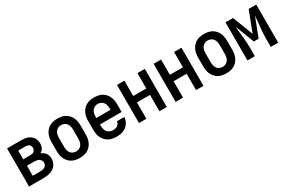

<svg xmlns="http://www.w3.org/2000/svg" viewBox="73 -1394 3354 2269"><g transform="rotate(-30 1750.0 -260.0)"><path d="M60 0V-520H259Q280 -520 301 -517Q322 -514 341.5 -506.5Q361 -499 378 -486Q395 -473 407 -455.5Q419 -438 424 -417Q429 -396 429 -375Q429 -359 426 -344Q423 -329 415.5 -315Q408 -301 397 -290.5Q386 -280 373 -272Q391 -265 407 -253.5Q423 -242 434.5 -226.5Q446 -211 451 -192Q456 -173 456 -154Q456 -130 449 -107Q442 -84 428 -65.5Q414 -47 394 -34Q374 -21 351.5 -13.5Q329 -6 305.5 -3Q282 0 259 0ZM161 -313H259Q272 -313 285 -316Q298 -319 308 -327Q318 -335 323.5 -347.5Q329 -360 329 -373Q329 -386 323.5 -398.5Q318 -411 308 -418.5Q298 -426 285 -429Q272 -432 259 -432H161ZM161 -88H259Q275 -88 291.5 -90.5Q308 -93 323 -101Q338 -109 346.5 -124Q355 -139 355 -156Q355 -172 346.5 -187Q338 -202 323.5 -210.5Q309 -219 292 -222Q275 -225 259 -225H161Z M750 8Q723 8 696 3Q669 -2 645 -15Q621 -28 602.5 -48.5Q584 -69 572.5 -94Q561 -119 556.5 -146Q552 -173 552 -200V-320Q552 -347 556.5 -374Q561 -401 572.5 -426Q584 -451 602.5 -471.5Q621 -492 645 -505Q669 -518 696 -523Q723 -528 750 -528Q777 -528 804 -523Q831 -518 855 -505Q879 -492 897.5 -471.5Q916 -451 927.5 -426Q939 -401 943.5 -374Q948 -347 948 -320V-200Q948 -173 943.5 -146Q939 -119 927.5 -94Q916 -69 897.5 -48.5Q879 -28 855 -15Q831 -2 804 3Q777 8 750 8ZM750 -80Q772 -80 792.5 -89.5Q813 -99 825.5 -117Q838 -135 842.5 -156.5Q847 -178 847 -200V-320Q847 -342 842.5 -363.5Q838 -385 825.5 -403Q813 -421 792.5 -430.5Q772 -440 750 -440Q728 -440 707.5 -430.5Q687 -421 674.5 -403Q662 -385 657.5 -363.5Q653 -342 653 -320V-200Q653 -178 657.5 -156.5Q662 -135 674.5 -117Q687 -99 707.5 -89.5Q728 -80 750 -80Z M1252 8Q1225 8 1197.5 3Q1170 -2 1146 -15Q1122 -28 1103.5 -48.5Q1085 -69 1073 -93.5Q1061 -118 1056.5 -145.5Q1052 -173 1052 -200V-320Q1052 -347 1056.5 -374Q1061 -401 1072.5 -426Q1084 -451 1102.5 -471.5Q1121 -492 1145 -505Q1169 -518 1196 -523Q1223 -528 1250 -528Q1277 -528 1304 -523Q1331 -518 1355 -505Q1379 -492 1397.5 -471.5Q1416 -451 1427.5 -426Q1439 -401 1443.5 -374Q1448 -347 1448 -320V-216H1153V-200Q1153 -178 1157.5 -156Q1162 -134 1175 -116Q1188 -98 1209 -89Q1230 -80 1252 -80Q1268 -80 1284 -83Q1300 -86 1313.5 -95Q1327 -104 1335.5 -118Q1344 -132 1345 -149H1446Q1444 -125 1436.5 -103Q1429 -81 1415.5 -62Q1402 -43 1383.5 -29Q1365 -15 1343 -6.5Q1321 2 1298 5Q1275 8 1252 8ZM1347 -304V-320Q1347 -342 1342.5 -363.5Q1338 -385 1325.5 -403Q1313 -421 1292.5 -430.5Q1272 -440 1250 -440Q1228 -440 1207.5 -430.5Q1187 -421 1174.5 -403Q1162 -385 1157.5 -363.5Q1153 -342 1153 -320V-304Z M1560 0V-520H1661V-311H1839V-520H1940V0H1839V-223H1661V0Z M2060 0V-520H2161V-311H2339V-520H2440V0H2339V-223H2161V0Z M2750 8Q2723 8 2696 3Q2669 -2 2645 -15Q2621 -28 2602.5 -48.5Q2584 -69 2572.5 -94Q2561 -119 2556.5 -146Q2552 -173 2552 -200V-320Q2552 -347 2556.5 -374Q2561 -401 2572.5 -426Q2584 -451 2602.5 -471.5Q2621 -492 2645 -505Q2669 -518 2696 -523Q2723 -528 2750 -528Q2777 -528 2804 -523Q2831 -518 2855 -505Q2879 -492 2897.5 -471.5Q2916 -451 2927.5 -426Q2939 -401 2943.5 -374Q2948 -347 2948 -320V-200Q2948 -173 2943.5 -146Q2939 -119 2927.5 -94Q2916 -69 2897.5 -48.5Q2879 -28 2855 -15Q2831 -2 2804 3Q2777 8 2750 8ZM2750 -80Q2772 -80 2792.5 -89.5Q2813 -99 2825.5 -117Q2838 -135 2842.5 -156.5Q2847 -178 2847 -200V-320Q2847 -342 2842.5 -363.5Q2838 -385 2825.5 -403Q2813 -421 2792.5 -430.5Q2772 -440 2750 -440Q2728 -440 2707.5 -430.5Q2687 -421 2674.5 -403Q2662 -385 2657.5 -363.5Q2653 -342 2653 -320V-200Q2653 -178 2657.5 -156.5Q2662 -135 2674.5 -117Q2687 -99 2707.5 -89.5Q2728 -80 2750 -80Z M3040 0V-520H3143L3250 -242L3357 -520H3460V0H3359V-104Q3359 -143 3361 -182Q3363 -221 3367 -259.5Q3371 -298 3375.5 -336.5Q3380 -375 3382 -414L3283 -156H3217L3118 -414Q3120 -375 3124.5 -336.5Q3129 -298 3133 -259.5Q3137 -221 3139 -182Q3141 -143 3141 -104V0Z"/></g></svg>

Font: Iosevka SS18 Semibold
Style: Regular
Weight: 600
Monospace: yes
Designer: Belleve Invis
Foundry: Belleve Invis
Version: Version 25.1.1; ttfautohint (v1.8.4)